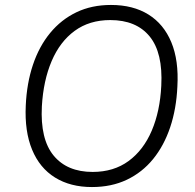

<svg xmlns="http://www.w3.org/2000/svg" viewBox="-20 -747 786 775"><path d="M351 8Q264 8 202 -30.5Q140 -69 109.5 -143Q79 -217 84 -321Q88 -411 113 -485.5Q138 -560 182.5 -614Q227 -668 288.5 -697.5Q350 -727 428 -727Q517 -727 579 -688.5Q641 -650 671.5 -576.5Q702 -503 696 -398Q692 -308 667 -233.5Q642 -159 598 -105Q554 -51 492 -21.5Q430 8 351 8ZM354 -53Q439 -53 499 -97Q559 -141 592.5 -219.5Q626 -298 631 -401Q638 -534 584 -600Q530 -666 425 -666Q341 -666 281.5 -622.5Q222 -579 188.5 -500.5Q155 -422 149 -318Q142 -185 196.5 -119Q251 -53 354 -53Z"/></svg>

Font: Nunitoga
Style: Light Italic
Weight: 300
Italic angle: -9°
Designer: Vernon Adams
Foundry: Vernon Adams
Version: Version 1.0